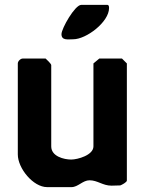

<svg xmlns="http://www.w3.org/2000/svg" viewBox="-20 -760 599 787"><path d="M167 -520H73C64 -520 53 -509 53 -500V-127C53 -70 116 7 173 7H273C300 7 319 -21 347 -21C380 -21 401 1 437 1C442 1 468 0 473 0C479 -2 500 -13 500 -20V-500L480 -520H387L363 -500V-160C363 -124 298 -106 272 -106C242 -106 190 -119 190 -160V-493C190 -499 170 -517 167 -520ZM232 -620C232 -593 259 -599 280 -599C334 -599 427 -670 427 -727C427 -731 427 -740 420 -740H313C287 -740 232 -643 232 -620Z"/></svg>

Font: Asimov Print
Style: C
Weight: 500
Designer: Google
Version: Version 2.000980: 2014